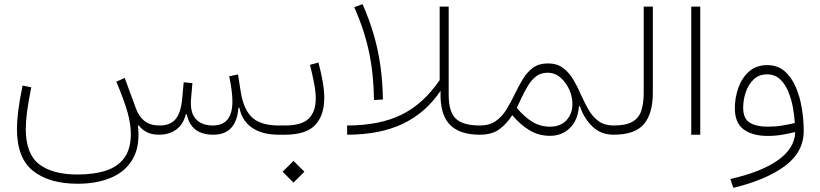

<svg xmlns="http://www.w3.org/2000/svg" viewBox="-20 -656 3994 935"><path d="M1141.1 -130.9Q1130.9 0 1018.6 0Q910.2 0 889.6 -99.1H884.8Q872.6 -50.3 838.1 -25.1Q803.7 0 754.4 0Q720.2 0 696 -12Q671.9 -23.9 654.8 -45.9L651.9 -43.5Q662.6 55.2 627 117.4Q591.3 179.7 521.2 209.2Q451.2 238.8 358.4 238.8Q219.7 238.8 141.1 176.3Q62.5 113.8 62.5 -27.8Q62.5 -64.9 68.6 -114.7Q74.7 -164.6 89.8 -239.3L132.3 -231Q117.2 -155.3 111.3 -108.6Q105.5 -62 105.5 -29.3Q105.5 93.8 170.7 143.8Q235.8 193.8 357.4 193.8Q438 193.8 496.1 174.8Q554.2 155.8 585.7 112.3Q617.2 68.8 617.2 -4.4Q617.2 -50.8 601.3 -108.4Q585.4 -166 546.4 -258.3L587.4 -276.4L642.1 -127.4Q656.2 -88.4 683.8 -66.7Q711.4 -44.9 758.3 -44.9Q808.6 -44.9 834.7 -75.4Q860.8 -106 867.2 -174.8L874.5 -255.4L917 -251L910.6 -177.2Q904.3 -108.9 933.1 -76.9Q961.9 -44.9 1016.6 -44.9Q1111.8 -44.9 1111.8 -162.1Q1111.8 -186.5 1107.7 -218.3Q1103.5 -250 1096.2 -284.7L1139.2 -293.5L1152.3 -209Q1166.5 -120.6 1209.2 -82.8Q1252 -44.9 1337.9 -44.9H1338.9V0H1337.9Q1256.8 0 1207.5 -33.9Q1158.2 -67.9 1146 -130.9Z M1530.8 -351.6Q1543.5 -303.2 1551.3 -259.3Q1559.1 -215.3 1559.1 -179.2Q1559.1 -93.8 1514.6 -46.9Q1470.2 0 1367.2 0H1338.9Q1327.6 0 1327.6 -22.5Q1327.6 -44.9 1338.9 -44.9H1367.2Q1449.7 -44.9 1483.6 -78.6Q1517.6 -112.3 1517.6 -176.3Q1517.6 -209.5 1509.5 -251Q1501.5 -292.5 1489.7 -340.3ZM1356.4 180.2 1409.2 127.4 1462.4 180.2 1409.2 233.4Z M1705.1 -621.1 1745.6 -635.7Q1779.3 -559.1 1800.5 -485.6Q1821.8 -412.1 1832.5 -335.4Q1843.3 -258.8 1844.7 -171.4L1801.3 -168.9Q1799.8 -294.4 1777.1 -402.1Q1754.4 -509.8 1705.1 -621.1ZM2121.1 -624H2165V-193.8Q2165 -111.8 2199.5 -78.4Q2233.9 -44.9 2316.4 -44.9H2316.9V0H2316.4Q2222.2 0 2175 -44.7Q2127.9 -89.4 2125.5 -181.6V-213.9Q2053.2 -106 1941.2 -53Q1829.1 0 1670.4 0V-44.9Q1828.1 -44.9 1934.8 -97.2Q2041.5 -149.4 2121.1 -265.6Z M2316.9 -44.9Q2364.3 -44.9 2395 -66.9Q2425.8 -88.9 2447 -124Q2468.3 -159.2 2487.3 -198.7Q2506.3 -238.3 2527.1 -272.2Q2547.9 -306.2 2576.4 -326.7Q2605 -347.2 2647.9 -347.2Q2691.9 -347.2 2721.4 -325.4Q2751 -303.7 2771.7 -268.8Q2792.5 -233.9 2809.6 -193.8Q2827.1 -154.3 2846.9 -120.4Q2866.7 -86.4 2895.5 -65.7Q2924.3 -44.9 2967.8 -44.9H2968.3V0H2967.8Q2905.8 0 2864.3 -40.5Q2822.8 -81.1 2804.2 -138.7L2799.3 -138.2Q2794.4 -70.8 2755.4 -32.7Q2716.3 5.4 2658.2 5.4Q2604 5.4 2558.8 -21.5Q2513.7 -48.3 2474.6 -95.2Q2449.2 -54.7 2412.8 -27.3Q2376.5 0 2316.9 0Q2305.7 0 2305.7 -22.5Q2305.7 -44.9 2316.9 -44.9ZM2496.6 -130.4Q2534.2 -85.9 2572.8 -62.5Q2611.3 -39.1 2658.7 -39.1Q2709 -39.1 2738.3 -70.1Q2767.6 -101.1 2767.6 -151.4Q2767.6 -185.1 2752.2 -219.7Q2736.8 -254.4 2709.5 -278.1Q2682.1 -301.8 2647 -301.8Q2613.3 -301.8 2590.3 -283.9Q2567.4 -266.1 2550.3 -237.3Q2533.2 -208.5 2517.1 -174.3Z M2968.3 -44.9Q3027.3 -44.9 3058.8 -62.5Q3090.3 -80.1 3102.5 -115.7Q3114.7 -151.4 3114.7 -204.6V-624H3159.2V-204.6Q3159.2 -103 3115.5 -51.5Q3071.8 0 2968.3 0Q2957 0 2957 -22.5Q2957 -44.9 2968.3 -44.9Z M3390.1 0H3346.2V-624H3390.1Z M3852.5 -9.3 3849.6 -12.7Q3822.3 -5.4 3789.1 0.2Q3755.9 5.9 3717.8 5.9Q3645.5 5.9 3602.1 -25.4Q3558.6 -56.6 3558.6 -128.9Q3558.6 -180.7 3575.7 -228.8Q3592.8 -276.9 3627.9 -307.9Q3663.1 -338.9 3716.3 -338.9Q3767.6 -338.9 3801.8 -308.6Q3835.9 -278.3 3856.2 -230Q3876.5 -181.6 3885.3 -125.7Q3894 -69.8 3894 -18.6Q3894 84.5 3802.5 152.3Q3710.9 220.2 3551.3 258.8L3536.6 215.8Q3687 181.6 3767.6 124.8Q3848.1 67.9 3852.5 -9.3ZM3850.6 -57.1Q3848.6 -93.3 3841.1 -134Q3833.5 -174.8 3818.1 -211.4Q3802.7 -248 3777.8 -271Q3752.9 -293.9 3715.8 -293.9Q3675.8 -293.9 3649.9 -269Q3624 -244.1 3611.6 -206.8Q3599.1 -169.4 3599.1 -131.8Q3599.1 -78.1 3631.3 -58.6Q3663.6 -39.1 3718.3 -39.1Q3756.3 -39.1 3789.8 -44.7Q3823.2 -50.3 3850.6 -57.1Z"/></svg>

Font: Estedad-FD ExtraLight
Style: Regular
Weight: 200
Designer: Amin Abedi
Version: Version 7.3